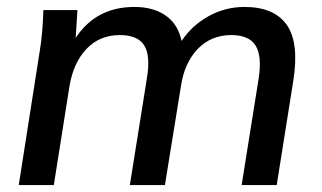

<svg xmlns="http://www.w3.org/2000/svg" viewBox="-20 -533 928 553"><path d="M34 0 94 -383Q99 -412 101.5 -442.5Q104 -473 105 -504H203L198 -424Q257 -513 367 -513Q422 -513 457.5 -488Q493 -463 503 -415Q533 -460 581 -486.5Q629 -513 684 -513Q769 -513 805.5 -462Q842 -411 825 -302L777 0H676L725 -307Q735 -372 716 -402Q697 -432 646 -432Q588 -432 549.5 -392Q511 -352 501 -284L455 0H354L403 -307Q414 -372 395.5 -402Q377 -432 325 -432Q267 -432 229 -392Q191 -352 180 -284L135 0Z"/></svg>

Font: Mulish SemiBold
Style: Italic
Weight: 600
Italic angle: -9°
Designer: Vernon Adams
Foundry: Vernon Adams
Version: Version 3.603; ttfautohint (v1.8.3)